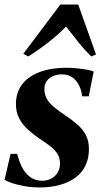

<svg xmlns="http://www.w3.org/2000/svg" viewBox="-29 -811 444 843"><path d="M360.5 -388H331.5Q328 -427 305.2 -455.8Q282.5 -484.5 242.5 -484.5Q222 -484.5 204.5 -477.2Q187 -470 176.5 -455.5Q166 -441 166 -419Q166 -394.5 177.5 -375.5Q189 -356.5 208.8 -340.2Q228.5 -324 252.5 -308Q286 -286 310.2 -264.8Q334.5 -243.5 348 -217.8Q361.5 -192 361.5 -156.5Q361.5 -116 346.5 -84.5Q331.5 -53 303 -31.8Q274.5 -10.5 234.2 0.8Q194 12 143.5 12Q111 12 79.5 6.5Q48 1 24.2 -7Q0.5 -15 -9 -22L17.5 -135.5H46.5Q54 -104.5 67.5 -77.5Q81 -50.5 103 -34Q125 -17.5 156.5 -17.5Q179 -17.5 196.8 -27.2Q214.5 -37 224.5 -54.2Q234.5 -71.5 234.5 -93Q234.5 -116.5 224 -134Q213.5 -151.5 193.5 -167.5Q173.5 -183.5 144 -202.5Q117 -221 93.5 -242.2Q70 -263.5 55.5 -290.8Q41 -318 41 -354.5Q41 -405.5 68.5 -441Q96 -476.5 145.8 -495Q195.5 -513.5 263 -513.5Q285.5 -513.5 309.8 -511Q334 -508.5 353.8 -504.8Q373.5 -501 382.5 -497ZM95 -563 73.5 -575 236 -791H314.5L392.5 -572L371.5 -563Q343 -591 315.2 -625.5Q287.5 -660 261 -694.5Q229 -661 186 -627.2Q143 -593.5 95 -563Z"/></svg>

Font: Merriweather 144pt
Style: Bold Italic
Weight: 700
Italic angle: -7.8°
Version: Version 2.101